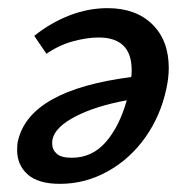

<svg xmlns="http://www.w3.org/2000/svg" viewBox="-20 -445 464 471"><path d="M394 -278Q394 -254 388 -227Q374 -161 336.5 -108Q299 -55 244 -24.5Q189 6 127 6Q74 6 48 -17Q22 -40 22 -77Q22 -91 24 -99Q52 -224 302 -256Q303 -262 303 -273Q303 -353 222 -353Q193 -353 158.5 -343.5Q124 -334 94 -313L64 -357Q104 -389 150 -407Q196 -425 244 -425Q313 -425 353.5 -385.5Q394 -346 394 -278ZM291 -199Q215 -185 165.5 -159.5Q116 -134 109 -104Q108 -101 108 -93Q108 -78 119 -68Q130 -58 156 -58Q206 -58 239.5 -96.5Q273 -135 291 -199Z"/></svg>

Font: Ysabeau Semibold
Style: Italic
Weight: 600
Italic angle: -12°
Designer: Christian Thalmann (Catharsis Fonts)
Version: Version 0.003